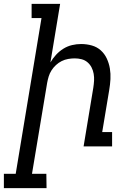

<svg xmlns="http://www.w3.org/2000/svg" viewBox="-66 -755 686 990"><path d="M174 215H-46V141H15L148 -662H97V-735H244L194 -433Q206 -454 223 -472.5Q240 -491 261 -504Q282 -517 305.5 -522.5Q329 -528 352 -528Q381 -528 407.5 -520.5Q434 -513 453.5 -495.5Q473 -478 484.5 -453.5Q496 -429 500.5 -402Q505 -375 503.5 -347Q502 -319 497 -290L461 -74H512V0H365L415 -302Q418 -321 419 -339Q420 -357 417 -374.5Q414 -392 406 -407.5Q398 -423 385 -434Q372 -445 355 -449.5Q338 -454 319 -454Q303 -454 285.5 -451Q268 -448 252 -440Q236 -432 222.5 -419.5Q209 -407 199.5 -392Q190 -377 185 -360.5Q180 -344 177 -327L99 141H173Z"/></svg>

Font: Iosevka HT Extended
Style: Italic
Weight: 400
Width: 7
Italic angle: -9°
Monospace: yes
Designer: Belleve Invis
Foundry: Belleve Invis
Version: Version 32.3.0; ttfautohint (v1.8.4)